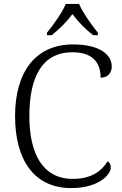

<svg xmlns="http://www.w3.org/2000/svg" viewBox="-20 -951 625 981"><path d="M220 -784V-771H244C288 -806 320 -839 350 -879C380 -839 412 -806 456 -771H480V-784C449 -822 403 -886 384 -931H316C298 -886 251 -822 220 -784ZM344 10C483 10 546 -58 546 -95C546 -110 540 -121 530 -127C500 -79 450 -37 352 -37C199 -37 130 -164 130 -358C130 -562 198 -684 350 -684C460 -684 494 -625 494 -554C527 -554 551 -575 551 -611C551 -671 491 -724 353 -724C159 -724 57 -580 57 -358C57 -134 154 10 344 10Z"/></svg>

Font: Noto Serif Light
Style: Regular
Weight: 300
Designer: Monotype Design Team
Foundry: Monotype Imaging Inc.
Version: Version 2.013